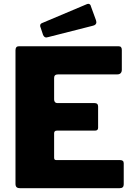

<svg xmlns="http://www.w3.org/2000/svg" viewBox="-20 -984 703 1004"><path d="M78 -742H601Q617 -742 617 -723V-619Q617 -608 611 -601.5Q605 -595 593 -595H284Q263 -595 263 -577V-464Q263 -455 267.5 -450Q272 -445 279 -445H474Q493 -445 493 -427V-316Q493 -301 477 -301H278Q263 -301 263 -287V-160Q263 -153 265.5 -150Q268 -147 274 -147H607Q617 -147 622 -143Q627 -139 627 -130V-20Q627 0 606 0H85Q72 0 66.5 -5.5Q61 -11 61 -23V-721Q61 -742 78 -742ZM482 -878Q484 -870 484 -868Q484 -853 464 -849L232 -790Q224 -788 222 -788Q211 -788 205 -802L192 -841Q190 -844 190 -850Q190 -859 199 -863L436 -963Q438 -964 442 -964Q446 -964 450 -961Q454 -958 455 -952Z"/></svg>

Font: Libre Franklin ExtraBold
Style: Regular
Weight: 800
Designer: Pablo Impallari, Rodrigo Fuenzalida
Foundry: Impallari Type
Version: Version 1.002; ttfautohint (v1.5)